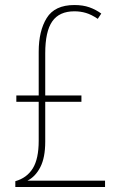

<svg xmlns="http://www.w3.org/2000/svg" viewBox="-20 -744 481 764"><path d="M276 -724Q310 -724 335.5 -715Q361 -706 383 -690L369 -669Q344 -686 322 -692.5Q300 -699 276 -699Q216 -699 188 -659Q160 -619 160 -532V-364H304V-339H160V-180Q160 -117 140.5 -79Q121 -41 89 -25H398V0H41V-23Q87 -36 110.5 -74Q134 -112 134 -184V-339H45V-364H134V-538Q134 -621 166 -672.5Q198 -724 276 -724Z"/></svg>

Font: Noto Sans Lao Looped Condensed Thin
Style: Regular
Weight: 100
Width: 3
Designer: Mark Frömberg, Ben Mitchell
Foundry: The Fontpad Ltd
Version: Version 1.002; ttfautohint (v1.8.4.7-5d5b)